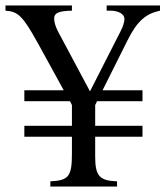

<svg xmlns="http://www.w3.org/2000/svg" viewBox="-73 -682 605 702"><path d="M512 -662H317V-643H331C361 -643 382 -630 382 -613C382 -602 377 -585 368 -568L256 -348L138 -569C130 -585 125 -601 125 -615C125 -635 143 -642 190 -643V-662H-53V-643C-7 -640 10 -624 65 -525L160 -352H16V-312H183L190 -298V-222H16V-182H190V-120C190 -37 178 -22 111 -19V0H355V-19C291 -21 275 -39 275 -109V-182H448V-222H275V-298L282 -312H448V-352H302L394 -536C429 -606 461 -632 512 -643Z"/></svg>

Font: XITS
Style: Regular
Weight: 400
Designer: MicroPress Inc., with final additions and corrections provided by Coen Hoffman, Elsevier (retired)
Version: Version 1.302